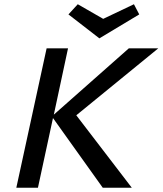

<svg xmlns="http://www.w3.org/2000/svg" viewBox="-20 -886 767 906"><path d="M340 -342 602 0H465L230 -329L159 0H57L200 -658H301L234 -345L588 -658H727ZM637 -818 449 -705 303 -818 347 -866 467 -797 612 -866Z"/></svg>

Font: Ysabeau Semibold
Style: Italic
Weight: 600
Italic angle: -12°
Designer: Christian Thalmann (Catharsis Fonts)
Version: Version 0.003